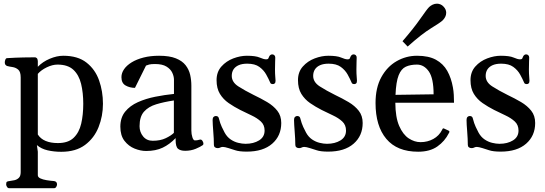

<svg xmlns="http://www.w3.org/2000/svg" viewBox="-20 -791 2895 1019"><path d="M29.3 208Q21.5 208 17.1 200.7Q12.7 193.4 12.7 188Q12.7 176.8 16.4 173.8Q20 170.9 30.3 169.9Q42.5 168.5 56.2 165.5Q69.8 162.6 79.8 153.1Q89.8 143.6 89.8 122.6V-379.9Q89.8 -410.2 76.7 -421.4Q63.5 -432.6 46.4 -435.1Q29.3 -437.5 17.1 -440.9Q12.2 -443.4 8.8 -447.3Q5.4 -451.2 5.4 -460.4Q5.4 -466.3 8.3 -474.1Q11.2 -481.9 17.1 -482.4Q64.5 -485.4 105.2 -486.1Q146 -486.8 166 -486.8Q169.9 -486.8 174.8 -482.9Q179.7 -479 180.7 -467.3V-436.5Q206.5 -463.4 244.1 -479.2Q281.7 -495.1 315.9 -495.1Q393.1 -495.1 439.2 -458.7Q485.4 -422.4 505.9 -364.3Q526.4 -306.2 526.4 -240.2Q526.4 -174.8 503.2 -116.5Q480 -58.1 431.2 -21.7Q382.3 14.6 305.2 14.6Q266.6 14.6 232.7 6.8Q198.7 -1 175.8 -21L180.7 14.2V138.7Q180.7 149.4 194.1 155.8Q207.5 162.1 227.3 165.3Q247.1 168.5 266.6 169.9Q282.7 171.9 282.7 188Q282.7 193.4 278.6 200.7Q274.4 208 266.1 208ZM287.1 -31.7Q341.8 -31.7 370.8 -59.6Q399.9 -87.4 410.9 -134.5Q421.9 -181.6 421.9 -240.2Q421.9 -298.8 410.4 -345.9Q398.9 -393.1 369.4 -420.7Q339.8 -448.2 285.2 -448.2Q258.3 -448.2 228 -433.6Q197.8 -418.9 180.7 -398.9V-77.1Q195.3 -54.2 222.2 -43Q249 -31.7 287.1 -31.7Z M618.7 -118.7Q618.7 -167 644.3 -198.5Q669.9 -230 711.9 -248.8Q753.9 -267.6 804.2 -277.6Q854.5 -287.6 903.3 -292.5V-367.7Q903.3 -385.7 894.3 -405Q885.3 -424.3 863.5 -437.7Q841.8 -451.2 802.7 -451.2Q781.7 -451.2 771.5 -448.5Q761.2 -445.8 754.9 -442.9L696.3 -324.7Q668.9 -324.7 646.7 -337.2Q624.5 -349.6 624.5 -381.3Q624.5 -403.3 638.4 -423.6Q652.3 -443.8 678.5 -460Q704.6 -476.1 741.5 -485.6Q778.3 -495.1 824.2 -495.1Q879.4 -495.1 913.3 -481.4Q947.3 -467.8 965.1 -444.8Q982.9 -421.9 989.3 -393.8Q995.6 -365.7 995.6 -336.4V-98.1Q995.6 -79.1 1001 -62.5Q1006.3 -45.9 1014.2 -45.9Q1021 -45.9 1026.1 -46.6Q1031.2 -47.4 1040 -49.8Q1048.3 -52.2 1054 -44.2Q1059.6 -36.1 1059.6 -28.8Q1059.6 -23.4 1056.6 -21Q1043.9 -11.7 1018.6 -1.2Q993.2 9.3 962.9 9.3Q937.5 9.3 924.8 -1.5Q912.1 -12.2 912.1 -48.3V-58.1Q880.4 -24.9 843.5 -7.3Q806.6 10.3 755.4 10.3Q726.1 10.3 694.3 -2.4Q662.6 -15.1 640.6 -43.5Q618.7 -71.8 618.7 -118.7ZM720.7 -121.1Q720.7 -90.3 739.5 -67.1Q758.3 -43.9 790.5 -43.9Q831.1 -43.9 859.6 -57.6Q888.2 -71.3 902.8 -85.9V-257.8Q850.1 -250 809.1 -237.5Q768.1 -225.1 744.4 -198.5Q720.7 -171.9 720.7 -121.1Z M1289.6 13.7Q1249.5 13.7 1228 6.3Q1206.5 -1 1192.9 -4.9Q1172.4 -11.2 1163.6 -11.2Q1157.2 -11.2 1153.3 -9.8Q1149.4 -8.3 1145.5 -6.6Q1141.6 -4.9 1134.8 -4.9Q1126.5 -4.9 1120.8 -9.3Q1115.2 -13.7 1115.2 -21.5Q1115.2 -37.1 1114.3 -55.9Q1113.3 -74.7 1111.8 -93.3Q1110.4 -111.8 1109.4 -127.9Q1108.4 -144 1108.4 -154.3Q1108.4 -165.5 1113.5 -170.4Q1118.7 -175.3 1125 -175.3Q1138.2 -175.3 1141.1 -164.6Q1144 -153.8 1148.9 -137.9Q1153.8 -122.1 1172.4 -86.9Q1185.1 -64 1204.1 -51Q1223.1 -38.1 1244.1 -33Q1265.1 -27.8 1283.2 -27.8Q1325.7 -27.8 1355 -45.9Q1384.3 -64 1384.3 -98.1Q1384.3 -127.9 1364.5 -146.2Q1344.7 -164.6 1314.9 -178.5Q1285.2 -192.4 1254.9 -207.5Q1222.2 -224.1 1193.6 -243.9Q1165 -263.7 1147.2 -292.7Q1129.4 -321.8 1129.4 -365.7Q1129.4 -409.2 1155 -438Q1180.7 -466.8 1218 -481Q1255.4 -495.1 1290 -495.1Q1336.4 -495.1 1358.2 -485.6Q1379.9 -476.1 1392.1 -476.1Q1402.8 -476.1 1404.5 -481.7Q1406.2 -487.3 1409.2 -492.2Q1412.1 -497.6 1416.3 -500Q1420.4 -502.4 1424.8 -502.4Q1431.2 -502.4 1436 -498Q1440.9 -493.7 1440.9 -485.4Q1440.9 -481 1440.2 -462.6Q1439.5 -444.3 1439.5 -422.4Q1439.5 -399.4 1440.9 -384.5Q1442.4 -369.6 1442.4 -362.8Q1442.4 -352.5 1438.2 -348.6Q1434.1 -344.7 1428.7 -344.7Q1416.5 -344.7 1414.1 -352.5Q1405.8 -372.1 1392.8 -395.5Q1379.9 -418.9 1356.4 -436Q1333 -453.1 1292 -453.1Q1265.1 -453.1 1246.8 -445.1Q1228.5 -437 1219.2 -422.6Q1210 -408.2 1210 -388.2Q1210 -355 1244.9 -332.5Q1279.8 -310.1 1326.2 -287.1Q1364.3 -269 1397.7 -249.3Q1431.2 -229.5 1451.9 -203.1Q1472.7 -176.8 1472.7 -138.2Q1472.7 -70.3 1424.6 -28.3Q1376.5 13.7 1289.6 13.7Z M1721.7 13.7Q1681.6 13.7 1660.2 6.3Q1638.7 -1 1625 -4.9Q1604.5 -11.2 1595.7 -11.2Q1589.4 -11.2 1585.4 -9.8Q1581.5 -8.3 1577.6 -6.6Q1573.7 -4.9 1566.9 -4.9Q1558.6 -4.9 1553 -9.3Q1547.4 -13.7 1547.4 -21.5Q1547.4 -37.1 1546.4 -55.9Q1545.4 -74.7 1543.9 -93.3Q1542.5 -111.8 1541.5 -127.9Q1540.5 -144 1540.5 -154.3Q1540.5 -165.5 1545.7 -170.4Q1550.8 -175.3 1557.1 -175.3Q1570.3 -175.3 1573.2 -164.6Q1576.2 -153.8 1581.1 -137.9Q1585.9 -122.1 1604.5 -86.9Q1617.2 -64 1636.2 -51Q1655.3 -38.1 1676.3 -33Q1697.3 -27.8 1715.3 -27.8Q1757.8 -27.8 1787.1 -45.9Q1816.4 -64 1816.4 -98.1Q1816.4 -127.9 1796.6 -146.2Q1776.9 -164.6 1747.1 -178.5Q1717.3 -192.4 1687 -207.5Q1654.3 -224.1 1625.7 -243.9Q1597.2 -263.7 1579.3 -292.7Q1561.5 -321.8 1561.5 -365.7Q1561.5 -409.2 1587.2 -438Q1612.8 -466.8 1650.1 -481Q1687.5 -495.1 1722.2 -495.1Q1768.6 -495.1 1790.3 -485.6Q1812 -476.1 1824.2 -476.1Q1835 -476.1 1836.7 -481.7Q1838.4 -487.3 1841.3 -492.2Q1844.2 -497.6 1848.4 -500Q1852.5 -502.4 1856.9 -502.4Q1863.3 -502.4 1868.2 -498Q1873 -493.7 1873 -485.4Q1873 -481 1872.3 -462.6Q1871.6 -444.3 1871.6 -422.4Q1871.6 -399.4 1873 -384.5Q1874.5 -369.6 1874.5 -362.8Q1874.5 -352.5 1870.4 -348.6Q1866.2 -344.7 1860.8 -344.7Q1848.6 -344.7 1846.2 -352.5Q1837.9 -372.1 1825 -395.5Q1812 -418.9 1788.6 -436Q1765.1 -453.1 1724.1 -453.1Q1697.3 -453.1 1679 -445.1Q1660.6 -437 1651.4 -422.6Q1642.1 -408.2 1642.1 -388.2Q1642.1 -355 1677 -332.5Q1711.9 -310.1 1758.3 -287.1Q1796.4 -269 1829.8 -249.3Q1863.3 -229.5 1884 -203.1Q1904.8 -176.8 1904.8 -138.2Q1904.8 -70.3 1856.7 -28.3Q1808.6 13.7 1721.7 13.7Z M2199.2 14.2Q2087.4 14.2 2030.3 -54Q1973.1 -122.1 1973.1 -244.1Q1973.1 -325.7 2003.9 -381.6Q2034.7 -437.5 2085 -466.3Q2135.3 -495.1 2193.4 -495.1Q2254.9 -495.1 2293.7 -473.9Q2332.5 -452.6 2353.8 -414.8Q2375 -377 2383.8 -326.7Q2387.2 -308.1 2388.4 -287.6Q2389.6 -267.1 2389.6 -245.6H2078.1Q2078.6 -168.5 2098.6 -122.6Q2118.7 -76.7 2149.2 -56.6Q2179.7 -36.6 2211.9 -36.6Q2249 -36.6 2279.8 -53.5Q2310.5 -70.3 2326.2 -101.6Q2327.6 -104.5 2329.1 -107.4Q2330.6 -110.4 2335.4 -109.4L2359.9 -98.1Q2365.2 -96.2 2365.2 -92.3Q2365.2 -90.3 2364.3 -88.1Q2363.3 -85.9 2362.3 -84.5Q2340.8 -41.5 2301.3 -13.7Q2261.7 14.2 2199.2 14.2ZM2079.1 -287.6 2281.2 -290.5Q2281.2 -375.5 2255.9 -411.9Q2230.5 -448.2 2192.9 -448.2Q2158.2 -448.2 2133.8 -437Q2109.4 -425.8 2095.7 -391.4Q2082 -356.9 2079.1 -287.6ZM2143.6 -543.9 2116.2 -572.3Q2176.3 -641.6 2211.4 -692.4Q2246.6 -743.2 2257.8 -753.9Q2265.6 -761.2 2276.4 -766.4Q2287.1 -771.5 2299.3 -771.5Q2308.1 -771.5 2317.4 -767.8Q2326.7 -764.2 2334.5 -755.4Q2341.8 -747.6 2345 -739.5Q2348.1 -731.4 2348.1 -723.1Q2348.1 -711.4 2342.8 -701.2Q2337.4 -690.9 2329.6 -683.1Q2318.4 -671.9 2268.3 -641.4Q2218.3 -610.8 2143.6 -543.9Z M2637.2 13.7Q2597.2 13.7 2575.7 6.3Q2554.2 -1 2540.5 -4.9Q2520 -11.2 2511.2 -11.2Q2504.9 -11.2 2501 -9.8Q2497.1 -8.3 2493.2 -6.6Q2489.3 -4.9 2482.4 -4.9Q2474.1 -4.9 2468.5 -9.3Q2462.9 -13.7 2462.9 -21.5Q2462.9 -37.1 2461.9 -55.9Q2460.9 -74.7 2459.5 -93.3Q2458 -111.8 2457 -127.9Q2456.1 -144 2456.1 -154.3Q2456.1 -165.5 2461.2 -170.4Q2466.3 -175.3 2472.7 -175.3Q2485.8 -175.3 2488.8 -164.6Q2491.7 -153.8 2496.6 -137.9Q2501.5 -122.1 2520 -86.9Q2532.7 -64 2551.8 -51Q2570.8 -38.1 2591.8 -33Q2612.8 -27.8 2630.9 -27.8Q2673.3 -27.8 2702.6 -45.9Q2731.9 -64 2731.9 -98.1Q2731.9 -127.9 2712.2 -146.2Q2692.4 -164.6 2662.6 -178.5Q2632.8 -192.4 2602.5 -207.5Q2569.8 -224.1 2541.3 -243.9Q2512.7 -263.7 2494.9 -292.7Q2477.1 -321.8 2477.1 -365.7Q2477.1 -409.2 2502.7 -438Q2528.3 -466.8 2565.7 -481Q2603 -495.1 2637.7 -495.1Q2684.1 -495.1 2705.8 -485.6Q2727.5 -476.1 2739.7 -476.1Q2750.5 -476.1 2752.2 -481.7Q2753.9 -487.3 2756.8 -492.2Q2759.8 -497.6 2763.9 -500Q2768.1 -502.4 2772.5 -502.4Q2778.8 -502.4 2783.7 -498Q2788.6 -493.7 2788.6 -485.4Q2788.6 -481 2787.8 -462.6Q2787.1 -444.3 2787.1 -422.4Q2787.1 -399.4 2788.6 -384.5Q2790 -369.6 2790 -362.8Q2790 -352.5 2785.9 -348.6Q2781.7 -344.7 2776.4 -344.7Q2764.2 -344.7 2761.7 -352.5Q2753.4 -372.1 2740.5 -395.5Q2727.5 -418.9 2704.1 -436Q2680.7 -453.1 2639.6 -453.1Q2612.8 -453.1 2594.5 -445.1Q2576.2 -437 2566.9 -422.6Q2557.6 -408.2 2557.6 -388.2Q2557.6 -355 2592.5 -332.5Q2627.4 -310.1 2673.8 -287.1Q2711.9 -269 2745.4 -249.3Q2778.8 -229.5 2799.6 -203.1Q2820.3 -176.8 2820.3 -138.2Q2820.3 -70.3 2772.2 -28.3Q2724.1 13.7 2637.2 13.7Z"/></svg>

Font: Gelasio
Style: Regular
Weight: 400
Designer: Eben Sorkin
Foundry: Eben Sorkin
Version: Version 1.008